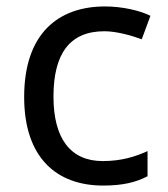

<svg xmlns="http://www.w3.org/2000/svg" viewBox="-20 -566 520 596"><path d="M300 10C361 10 402 0 438 -19V-97C401 -80 357 -66 299 -66C198 -66 146 -137 146 -266C146 -400 197 -469 304 -469C341 -469 388 -456 420 -444L447 -517C415 -533 360 -546 306 -546C162 -546 55 -463 55 -265C55 -75 157 10 300 10Z"/></svg>

Font: Noto Sans Mro
Style: Regular
Weight: 400
Designer: Monotype Design Team
Foundry: Monotype Imaging Inc.
Version: Version 2.001